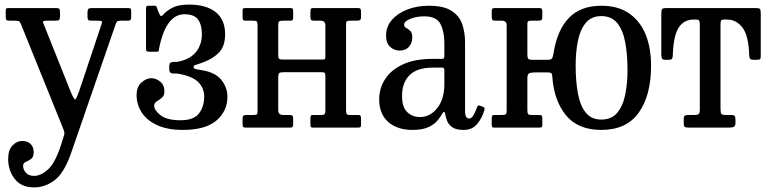

<svg xmlns="http://www.w3.org/2000/svg" viewBox="-20 -555 3351 835"><path d="M15.5 136Q15.5 97.5 34.2 77.8Q53 58 76.5 58Q99 58 112.8 70.8Q126.5 83.5 126.5 107Q126.5 128.5 115 136.5Q103.5 144.5 92 149.2Q80.5 154 80.5 166Q80.5 183 93 196.5Q105.5 210 128.5 210Q157.5 210 188.8 181.8Q220 153.5 245.5 75L254.5 46Q260.5 30.5 260 22.8Q259.5 15 253 0L71.5 -449Q67 -459 63.8 -462Q60.5 -465 45.5 -465H22.5Q11 -465 8 -468.2Q5 -471.5 5 -482V-510Q5 -517 8 -518.5Q11 -520 18.5 -520H222.5Q234.5 -520 237.8 -516.5Q241 -513 241 -500V-487.5Q241 -472.5 237.5 -468.8Q234 -465 219.5 -465H187.5Q171.5 -465 168.2 -462.8Q165 -460.5 170 -450L289 -152Q302 -122.5 306.5 -122.5Q310 -122.5 313.5 -131.5Q317 -140.5 324 -158L421 -448Q425 -459 422.8 -462Q420.5 -465 404.5 -465H377Q366 -465 363.2 -469Q360.5 -473 360.5 -483V-500Q360.5 -513 364.5 -516.5Q368.5 -520 381 -520H535Q543.5 -520 547 -518.2Q550.5 -516.5 550.5 -508V-485Q550.5 -474 548.2 -469.5Q546 -465 535 -465H509Q491.5 -465 488.5 -460.5Q485.5 -456 481 -444L287 117Q257.5 199 216.5 229.5Q175.5 260 128.5 260Q72.5 260 44 223Q15.5 186 15.5 136Z M574 -141.5Q574 -177.5 595.2 -196.2Q616.5 -215 638 -215Q658.5 -215 676.8 -200Q695 -185 695 -157Q695 -139 684 -130Q673 -121 661.8 -114Q650.5 -107 650.5 -95.5Q650.5 -75.5 678.2 -53.8Q706 -32 765 -32Q822.5 -32 845.2 -61.5Q868 -91 868 -135Q868 -170.5 844.2 -196Q820.5 -221.5 761 -233.5Q749.5 -236 739.2 -235.2Q729 -234.5 722.5 -238Q716 -241.5 716 -256V-265Q716 -280 722.8 -283.2Q729.5 -286.5 739.8 -285.8Q750 -285 761 -288Q810 -299.5 834 -331Q858 -362.5 858 -406Q858 -446.5 841.5 -469.8Q825 -493 782.5 -493Q741.5 -493 713.8 -455Q686 -417 672 -344.5Q670.5 -336.5 670.2 -333.2Q670 -330 660 -330H629.5Q621 -330 618 -332.5Q615 -335 615 -343V-520.5Q615 -530 625 -530H652Q659 -530 659.8 -528Q660.5 -526 662.5 -521L670.5 -499.5Q676.5 -486.5 679.8 -485Q683 -483.5 690 -491.5Q705.5 -509 731 -522Q756.5 -535 802.5 -535Q876.5 -535 917.8 -502.5Q959 -470 959 -406Q959 -355 933.5 -327.8Q908 -300.5 865 -284.5Q836 -273.5 829 -272.2Q822 -271 822 -262.5Q822 -256.5 833.8 -254Q845.5 -251.5 862 -249Q917.5 -239.5 943.2 -206.8Q969 -174 969 -135Q969 -71.5 921.2 -30.8Q873.5 10 775 10Q708 10 663.2 -10.8Q618.5 -31.5 596.2 -66Q574 -100.5 574 -141.5Z M1485 -77.5Q1485 -64.5 1487.2 -59.8Q1489.5 -55 1503 -55H1537Q1545 -55 1547.5 -51.8Q1550 -48.5 1550 -40V-11Q1550 -3 1546.2 -1.5Q1542.5 0 1534.5 0H1341Q1333 0 1331.5 -3.8Q1330 -7.5 1330 -15.5V-40.5Q1330 -49 1332.2 -52Q1334.5 -55 1342.5 -55H1375Q1387 -55 1391 -58.2Q1395 -61.5 1395 -74.5V-225.5Q1395 -234.5 1392 -237.8Q1389 -241 1379.5 -241H1214.5Q1199.5 -241 1194.8 -237.5Q1190 -234 1190 -218V-75.5Q1190 -55 1211 -55H1237.5Q1247.5 -55 1251.2 -52Q1255 -49 1255 -38V-15Q1255 -6 1252.2 -3Q1249.5 0 1241 0H1049Q1040 0 1037.5 -3.2Q1035 -6.5 1035 -16V-39Q1035 -49.5 1039 -52.2Q1043 -55 1053 -55H1083Q1092.5 -55 1096.2 -57.2Q1100 -59.5 1100 -69V-442.5Q1100 -455.5 1097.5 -460.2Q1095 -465 1082 -465H1048Q1039.5 -465 1037.2 -468.2Q1035 -471.5 1035 -480V-509Q1035 -517.5 1038.5 -518.8Q1042 -520 1050.5 -520H1244Q1251.5 -520 1253.2 -516.5Q1255 -513 1255 -504.5V-479.5Q1255 -471.5 1252.5 -468.2Q1250 -465 1242.5 -465H1210Q1198 -465 1194 -461.8Q1190 -458.5 1190 -445.5V-317.5Q1190 -305 1193 -300.5Q1196 -296 1210 -296H1380Q1391 -296 1393 -298Q1395 -300 1395 -311V-444.5Q1395 -465 1374 -465H1347.5Q1337 -465 1333.5 -468Q1330 -471 1330 -482V-505Q1330 -514 1332.5 -517Q1335 -520 1344 -520H1536Q1545 -520 1547.5 -516.8Q1550 -513.5 1550 -504V-481Q1550 -470.5 1545.8 -467.8Q1541.5 -465 1532 -465H1502Q1492 -465 1488.5 -462.8Q1485 -460.5 1485 -451Z M1629 -123Q1629 -170 1654.2 -210Q1679.5 -250 1731.2 -274.5Q1783 -299 1863 -299H1899.5Q1908 -299 1910.2 -301Q1912.5 -303 1912.5 -312V-367Q1912.5 -417.5 1895.5 -450.8Q1878.5 -484 1824.5 -484Q1791.5 -484 1764.5 -473.2Q1737.5 -462.5 1737.5 -447.5Q1737.5 -438.5 1746.2 -433.8Q1755 -429 1764 -420.8Q1773 -412.5 1773 -393Q1773 -367.5 1758.2 -351.2Q1743.5 -335 1718 -335Q1694.5 -335 1676.8 -351.2Q1659 -367.5 1659 -400.5Q1659 -439 1684.2 -468.2Q1709.5 -497.5 1751.8 -513.8Q1794 -530 1844.5 -530Q1910.5 -530 1944.5 -507.5Q1978.5 -485 1990.5 -448.8Q2002.5 -412.5 2002.5 -372V-71Q2002.5 -39.5 2021 -39.5Q2030.5 -39.5 2039 -54Q2047.5 -68.5 2055 -89.5Q2057.5 -98.5 2067.5 -95.5L2082.5 -89.5Q2089 -87 2087 -77.5Q2078 -44 2056.2 -17Q2034.5 10 1997 10H1996.5Q1962.5 10 1946 -2.2Q1929.5 -14.5 1923.8 -31Q1918 -47.5 1916 -59.5Q1912.5 -78 1902.5 -59Q1896.5 -48 1883.2 -31.5Q1870 -15 1844 -2.5Q1818 10 1774 10Q1707 10 1668 -25Q1629 -60 1629 -123ZM1728.5 -138Q1728.5 -88 1751.5 -67Q1774.5 -46 1806.5 -46Q1850 -46 1881.2 -84.5Q1912.5 -123 1912.5 -191V-251Q1912.5 -261 1902.5 -261H1863Q1794.5 -261 1761.5 -228.5Q1728.5 -196 1728.5 -138Z M2183.5 -74.5V-444.5Q2183.5 -465 2162.5 -465H2136Q2126 -465 2122.2 -468Q2118.5 -471 2118.5 -482V-505Q2118.5 -514 2121.2 -517Q2124 -520 2132.5 -520H2324.5Q2333.5 -520 2336 -516.8Q2338.5 -513.5 2338.5 -504V-481Q2338.5 -470.5 2334.5 -467.8Q2330.5 -465 2320.5 -465H2290.5Q2281 -465 2277.2 -462.8Q2273.5 -460.5 2273.5 -451V-319Q2273.5 -305 2276.8 -300Q2280 -295 2295 -295H2362.5Q2379 -295 2382.2 -303.5Q2385.5 -312 2387.5 -325Q2403.5 -425 2454.5 -477.5Q2505.5 -530 2595 -530Q2668 -530 2716 -496.8Q2764 -463.5 2787.8 -405Q2811.5 -346.5 2811.5 -270Q2811.5 -140.5 2758 -65.2Q2704.5 10 2595 10Q2494 10 2441.8 -53.2Q2389.5 -116.5 2382 -221Q2381.5 -232 2378.2 -236Q2375 -240 2362.5 -240H2307Q2289.5 -240 2281.5 -236.2Q2273.5 -232.5 2273.5 -214V-77.5Q2273.5 -64.5 2276 -59.8Q2278.5 -55 2291.5 -55H2325.5Q2334 -55 2336.2 -51.8Q2338.5 -48.5 2338.5 -40V-11Q2338.5 -3 2335 -1.5Q2331.5 0 2323 0H2129.5Q2121.5 0 2120 -3.8Q2118.5 -7.5 2118.5 -15.5V-40.5Q2118.5 -49 2120.8 -52Q2123 -55 2131 -55H2163.5Q2175.5 -55 2179.5 -58.2Q2183.5 -61.5 2183.5 -74.5ZM2483.5 -270Q2483.5 -202 2493.2 -148.8Q2503 -95.5 2527.5 -65.2Q2552 -35 2595 -35Q2639.5 -35 2664.2 -64.5Q2689 -94 2699 -143Q2709 -192 2709 -250Q2709 -318.5 2699 -371.5Q2689 -424.5 2664.2 -454.8Q2639.5 -485 2595 -485Q2552 -485 2527.5 -455.5Q2503 -426 2493.2 -377.2Q2483.5 -328.5 2483.5 -270Z M2953.5 -20.5V-37.5Q2953.5 -49.5 2958.5 -52.2Q2963.5 -55 2974.5 -55H2999Q3015 -55 3019.2 -59.5Q3023.5 -64 3023.5 -82.5V-447.5Q3023.5 -462 3020 -466Q3016.5 -470 3006.5 -470H2996Q2954 -470 2931.2 -434.2Q2908.5 -398.5 2906 -315.5Q2905.5 -304 2902.8 -299.5Q2900 -295 2887 -295H2873Q2860.5 -295 2858.2 -302.2Q2856 -309.5 2856 -320.5V-493.5Q2856 -511 2859.5 -515.5Q2863 -520 2880 -520H3267.5Q3282 -520 3285.2 -515.8Q3288.5 -511.5 3288.5 -496.5V-310.5Q3288.5 -299.5 3284.8 -297.2Q3281 -295 3269.5 -295H3257.5Q3243.5 -295 3241 -300.8Q3238.5 -306.5 3238 -318.5Q3235.5 -400 3209 -435Q3182.5 -470 3141 -470H3129Q3119.5 -470 3116.5 -466Q3113.5 -462 3113.5 -448.5V-83.5Q3113.5 -64.5 3117.2 -59.8Q3121 -55 3135.5 -55H3157.5Q3172.5 -55 3175.5 -50.5Q3178.5 -46 3178.5 -30.5V-21Q3178.5 -6 3170.8 -3Q3163 0 3149.5 0H2976.5Q2962 0 2957.8 -3.2Q2953.5 -6.5 2953.5 -20.5Z"/></svg>

Font: Besley* Narrow
Style: Regular
Weight: 400
Width: 4
Designer: Owen Earl
Foundry: indestructible type*
Version: Version 3.000; ttfautohint (v1.8.3)